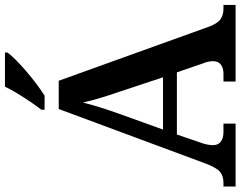

<svg xmlns="http://www.w3.org/2000/svg" viewBox="-118 -853 971 775"><g transform="rotate(-90 367.5 -465.5)"><path d="M2 0V-49H17Q45 -49 62 -63.5Q79 -78 96 -124L315 -714H429L645 -114Q658 -76 675.5 -62.5Q693 -49 719 -49H735V0H426V-49H459Q479 -49 493.5 -59Q508 -69 508 -91Q508 -102 505.5 -112.5Q503 -123 499 -132L463 -237H212L180 -143Q175 -131 172 -116.5Q169 -102 169 -92Q169 -70 183.5 -59.5Q198 -49 222 -49H256V0ZM232 -293H443L387 -462Q374 -499 361.5 -540Q349 -581 341 -616Q333 -583 321 -545Q309 -507 295 -468ZM312 -784Q327 -803 344.5 -829Q362 -855 378.5 -882Q395 -909 405 -931H543V-921Q534 -908 514 -888Q494 -868 468.5 -846Q443 -824 417 -804.5Q391 -785 369 -771H312Z"/></g></svg>

Font: Noto Serif Thai SemiBold
Style: Regular
Weight: 600
Designer: Monotype Design Team
Foundry: Monotype Imaging Inc.
Version: Version 2.001; ttfautohint (v1.8.4.7-5d5b)